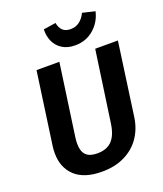

<svg xmlns="http://www.w3.org/2000/svg" viewBox="-167 -1030 978 1153"><g transform="rotate(-20 322.5 -453.0)"><path d="M577 -226Q567 -155 530 -100.5Q493 -46 430.5 -15Q368 16 285 16Q171 16 112.5 -38.5Q54 -93 54 -186Q54 -208 57 -230L122 -692H268L203 -233Q200 -211 200 -193Q200 -144 223 -120.5Q246 -97 295 -97Q356 -97 389 -131.5Q422 -166 432 -237L497 -692H642ZM247 -907 326 -919Q331 -888 349 -870.5Q367 -853 399 -853Q433 -853 457.5 -872Q482 -891 496 -922L576 -903Q561 -838 511.5 -795Q462 -752 392 -752Q344 -752 310.5 -773Q277 -794 261 -829.5Q245 -865 247 -907Z"/></g></svg>

Font: Fira Sans SemiBold
Style: Italic
Weight: 600
Italic angle: -8°
Designer: bBox Type GmbH & Carrois Corporate GbR & Edenspiekermann AG
Foundry: bBox Type GmbH & Carrois Corporate GbR & Edenspiekermann AG
Version: Version 4.301